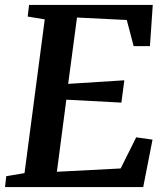

<svg xmlns="http://www.w3.org/2000/svg" viewBox="-24 -763 680 783"><path d="M-3.5 0 1.5 -44.5 76 -57 158.5 -684 89 -695.5 94.5 -743H599L587.5 -575H521L493 -681.5L290 -691.5L254 -421L483 -435.5L471 -344.5L246.5 -356.5L208 -62.5L468 -76L531.5 -203L598 -193.5L560 0Z"/></svg>

Font: Merriweather SemiBold
Style: Italic
Weight: 600
Italic angle: -7.8°
Version: Version 2.101